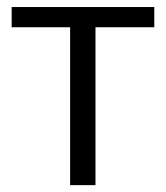

<svg xmlns="http://www.w3.org/2000/svg" viewBox="-20 -540 483 560"><path d="M258.5 0H184.5V-460.5H14V-519.5H430V-460.5H258.5Z"/></svg>

Font: Acari Sans
Style: Regular
Weight: 400
Designer: Alfredo Marco Pradil and Stefan Peev (font) & Cristiano Sobral (main changes)
Foundry: Alfredo Marco Pradil and Stefan Peev (font) & Cristiano Sobral (main changes)
Version: Version 1.063; ttfautohint (v1.8.3)